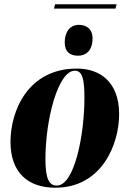

<svg xmlns="http://www.w3.org/2000/svg" viewBox="-20 -866 604 896"><path d="M232 -826H519L524 -846H237ZM344 -606C377 -606 412 -625 412 -688C412 -729 385 -750 349 -750C307 -750 282 -718 282 -668C282 -625 306 -606 344 -606ZM238 10C456 10 536 -194 536 -333C536 -484 446 -546 339 -546C110 -546 29 -348 29 -204C29 -60 111 10 238 10ZM245 0C209 0 192 -32 192 -123C192 -312 252 -536 329 -536C364 -536 374 -498 374 -409C374 -238 328 0 245 0Z"/></svg>

Font: Noto Serif Display Condensed Black
Style: Italic
Weight: 900
Width: 3
Italic angle: -12°
Designer: Monotype Design Team
Foundry: Monotype Imaging Inc.
Version: Version 2.009